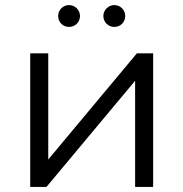

<svg xmlns="http://www.w3.org/2000/svg" viewBox="-20 -736 722 756"><path d="M99 0H163L512 -418V0H583V-526H519L170 -108V-526H99ZM430 -630C454 -630 473 -648 473 -673C473 -697 454 -716 430 -716C407 -716 387 -697 387 -673C387 -648 407 -630 430 -630ZM252 -630C275 -630 295 -648 295 -673C295 -697 275 -716 252 -716C228 -716 209 -697 209 -673C209 -648 228 -630 252 -630Z"/></svg>

Font: Chess Sans
Style: Regular
Weight: 400
Designer: Wolf Bōese
Foundry: Wolf Bōese
Version: Version 7.223;Glyphs 3.3 (3306)